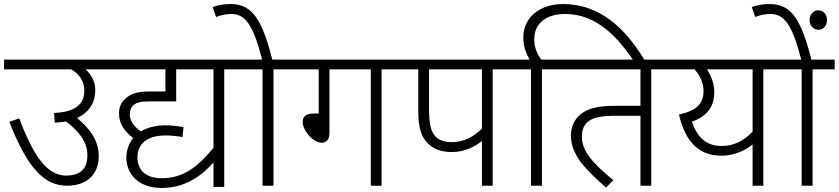

<svg xmlns="http://www.w3.org/2000/svg" viewBox="-20 -916 4137 947"><path d="M0 -622V-574H331C370 -552 396 -516 396 -469C396 -402 351 -363 247 -359L250 -311C270 -312 288 -314 305 -317C374 -266 411 -212 411 -150C411 -73 364 -50 306 -50C211 -50 144 -149 75 -332L26 -315C117 -82 201 0 311 0C401 0 467 -50 467 -145C467 -228 418 -286 360 -334C420 -361 450 -411 450 -471C450 -511 432 -547 402 -574H536V-622Z M778 11C902 11 983 -58 1033 -115V6H1086V-574H1196V-622H521V-574H796V-465H721C654 -465 620 -452 595 -426C577 -410 567 -387 567 -356C567 -303 597 -266 637 -235C615 -209 604 -176 603 -137C604 -64 656 11 778 11ZM1033 -574V-187C960 -98 887 -37 779 -37C704 -37 658 -72 658 -140C658 -206 704 -248 798 -248C827 -248 858 -244 880 -240L885 -289C866 -293 823 -298 796 -298C748 -298 707 -287 675 -268C644 -289 621 -317 620 -351C621 -370 625 -384 635 -394C650 -410 672 -416 718 -416H849V-574Z M1329 -574H1438V-622H1323C1274 -815 1226 -896 1119 -896C1081 -896 1055 -891 1029 -881L1046 -832C1065 -840 1091 -847 1121 -847C1188 -847 1228 -797 1273 -622H1181V-574H1275V0H1329Z M1605 -574H1809V0H1862V-574H1972V-622H1423V-574H1552V-356H1526C1487 -356 1473 -339 1473 -315C1473 -270 1525 -212 1567 -212C1590 -212 1605 -228 1605 -259Z M2410 -574H2520V-622H1957V-574H2043V-371C2043 -287 2057 -243 2089 -210C2117 -181 2157 -166 2208 -166C2272 -166 2320 -192 2357 -220V0H2410ZM2357 -574V-282C2319 -243 2268 -215 2210 -215C2176 -215 2148 -222 2128 -243C2107 -266 2096 -297 2096 -385V-574Z M2599 -574V0H2653V-574H2762V-622H2649C2631 -648 2615 -680 2615 -723C2615 -801 2675 -847 2766 -847C2893 -847 2999 -775 3106 -615H3162C3060 -785 2933 -896 2757 -896C2641 -896 2561 -829 2561 -731C2561 -686 2575 -652 2592 -622H2505V-574Z M3192 -574H3301V-622H2747V-574H3139V-394H3015C2923 -394 2879 -380 2845 -353C2811 -327 2796 -287 2796 -247C2796 -148 2876 -73 2969 9L3005 -27C2906 -111 2850 -167 2850 -243C2850 -278 2862 -299 2876 -312C2903 -337 2943 -345 3021 -345H3139V0H3192Z M3855 -622H3287V-574H3406C3430 -545 3450 -510 3450 -467C3450 -403 3414 -370 3329 -351C3359 -221 3424 -148 3538 -148C3604 -148 3656 -175 3692 -203V0H3745V-574H3855ZM3392 -316C3463 -340 3503 -386 3503 -461C3503 -502 3489 -541 3467 -574H3692V-267C3653 -225 3603 -196 3541 -196C3461 -196 3420 -239 3392 -316Z M3988 -574H4097V-622H3982C3933 -815 3885 -896 3778 -896C3740 -896 3714 -891 3688 -881L3705 -832C3724 -840 3750 -847 3780 -847C3847 -847 3887 -797 3932 -622H3840V-574H3934V0H3988ZM3973 -817C3973 -789 3993 -769 4016 -769C4040 -769 4059 -788 4059 -817C4059 -845 4041 -865 4016 -865C3992 -865 3973 -845 3973 -817Z"/></svg>

Font: Noto Sans Devanagari UI Light
Style: Regular
Weight: 300
Designer: Jelle Bosma - Monotype Design Team
Foundry: Monotype Imaging Inc.
Version: Version 2.004